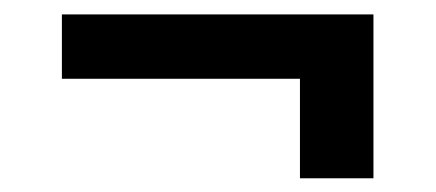

<svg xmlns="http://www.w3.org/2000/svg" viewBox="-20 -402 620 273"><path d="M68 -381.5H511V-148.5H406.5V-290H68Z"/></svg>

Font: Lato TR
Style: Bold
Weight: 700
Designer: Lukasz Dziedzic
Foundry: tyPoland Lukasz Dziedzic
Version: Version 1.104 2013